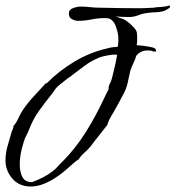

<svg xmlns="http://www.w3.org/2000/svg" viewBox="-37 -465 640 700"><path d="M75 215Q33 215 8 186Q-17 157 -17 120Q-17 93 -9 66Q-1 39 6 14Q7 13 8 10.5Q9 8 10 4Q11 2 12 -0.5Q13 -3 11 -4Q23 -18 30 -34Q37 -50 47 -65Q64 -90 84.5 -112Q105 -134 125 -156L126 -158Q130 -162 134 -162Q176 -205 233 -239.5Q290 -274 352 -288Q372 -294 392 -294Q394 -303 394.5 -313Q395 -323 394 -333Q393 -347 386 -367Q379 -387 366 -395Q361 -398 355 -398.5Q349 -399 343 -399Q321 -399 296 -394Q271 -389 248 -389Q237 -389 225.5 -395Q214 -401 214 -416Q214 -430 229.5 -435.5Q245 -441 257 -441Q274 -441 291 -439Q308 -437 324 -437Q363 -436 402 -435.5Q441 -435 480 -435Q491 -435 503 -436Q515 -437 526 -437L527 -438Q541 -439 554.5 -440Q568 -441 581 -445Q583 -442 583 -440Q583 -437 574.5 -432Q566 -427 564 -426Q549 -421 533 -420.5Q517 -420 502 -418Q484 -416 467.5 -409.5Q451 -403 433 -403Q421 -403 409 -403.5Q397 -404 385 -405Q393 -402 401.5 -399Q410 -396 411 -396Q419 -393 431 -383.5Q443 -374 452.5 -363Q462 -352 462 -345Q463 -339 463 -333.5Q463 -328 463 -323Q463 -319 463 -313.5Q463 -308 461 -302H462V-300Q470 -300 485.5 -298Q501 -296 515 -293Q529 -290 530 -286L533 -278H531V-277H523Q518 -280 511.5 -280.5Q505 -281 500 -281Q476 -281 460 -262Q456 -248 449.5 -235Q443 -222 438 -207Q433 -185 428.5 -163.5Q424 -142 413 -122Q405 -106 396 -90Q387 -74 378 -58Q374 -51 369.5 -43.5Q365 -36 361 -28Q359 -24 357.5 -19Q356 -14 354 -9Q353 -8 344 3.5Q335 15 324 29Q313 43 303.5 55Q294 67 293 69Q283 81 272 90.5Q261 100 252 112L251 115Q244 119 231.5 129.5Q219 140 214 145Q198 160 175 176.5Q152 193 126 204Q100 215 75 215ZM80 199Q101 191 119 182Q137 173 154 160Q165 152 173.5 142Q182 132 192 123Q239 75 274 19.5Q309 -36 337 -95L349 -120Q356 -135 359 -140Q358 -150 363.5 -160Q369 -170 371 -179Q377 -204 381.5 -222.5Q386 -241 390 -265Q382 -267 368 -265Q354 -263 341 -260Q328 -257 322 -254Q296 -243 274 -227Q252 -211 230 -194Q223 -188 214 -182Q205 -176 197 -169Q188 -162 180 -155.5Q172 -149 166 -142Q163 -138 160 -133.5Q157 -129 154 -125Q126 -90 104.5 -60Q83 -30 67 12Q65 18 61.5 24Q58 30 56 35Q50 48 42.5 77.5Q35 107 35 136Q35 161 44.5 180Q54 199 80 199Z"/></svg>

Font: Qwitcher Grypen
Style: Bold
Weight: 700
Designer: Robert E. Leuschke
Foundry: Robert E. Leuschke
Version: Version 1.100; ttfautohint (v1.8.3)